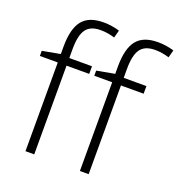

<svg xmlns="http://www.w3.org/2000/svg" viewBox="-137 -879 927 994"><g transform="rotate(20 327.0 -382.5)"><path d="M286.1 -488.8H161.1V0H112.8V-488.8H14.2V-517.1L112.8 -535.2V-576.2Q112.8 -673.8 148.7 -719.5Q184.6 -765.1 266.1 -765.1Q310.1 -765.1 354 -752L342.8 -710Q303.7 -722.2 265.1 -722.2Q208.5 -722.2 184.8 -688.7Q161.1 -655.3 161.1 -580.1V-530.8H286.1ZM585.9 -488.8H460.9V0H412.6V-488.8H314V-517.1L412.6 -535.2V-576.2Q412.6 -673.8 448.5 -719.5Q484.4 -765.1 565.9 -765.1Q609.9 -765.1 653.8 -752L642.6 -710Q603.5 -722.2 564.9 -722.2Q508.3 -722.2 484.6 -688.7Q460.9 -655.3 460.9 -580.1V-530.8H585.9Z"/></g></svg>

Font: JBL Sans
Style: Light
Weight: 300
Version: Version 1.10